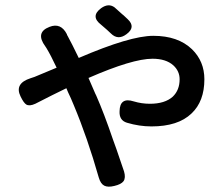

<svg xmlns="http://www.w3.org/2000/svg" viewBox="-20 -649 835 729"><path d="M355 25Q312 -126 260 -250Q256 -259 249 -276Q237 -301 232 -314Q182 -290 114 -255Q92 -245 80 -252Q70 -258 58 -283Q34 -332 96 -352Q98 -353 102 -354Q108 -356 111 -357Q153 -374 195 -392Q173 -439 156 -467Q154 -471 152 -473Q113 -526 168 -547Q211 -564 234 -519Q234 -516 236 -514Q252 -485 279 -429Q474 -513 562 -513Q656 -513 709 -462Q756 -416 756 -348Q756 -264 707 -218Q656 -169 555 -169Q509 -169 462 -183Q432 -192 434 -227Q435 -281 488 -264Q518 -255 549 -255Q606 -255 636 -282Q662 -307 662 -348Q662 -379 638 -401Q610 -426 559 -426Q483 -426 316 -353Q325 -331 342 -293Q344 -289 345 -287Q375 -219 409 -119Q413 -107 422 -83Q442 -24 451 2Q458 26 449 39Q440 51 414 57Q390 63 376 56Q362 49 355 25ZM401 -522Q390 -533 364 -555Q322 -587 364 -618Q392 -638 415 -621Q424 -613 444 -595Q446 -594 449 -591Q460 -581 465 -576Q497 -546 460 -519Q428 -495 401 -522Z"/></svg>

Font: GenSenRounded TW M
Style: Regular
Weight: 500
Version: Version 1.501;PS 1;hotconv 16.6.51;makeotf.lib2.5.65220